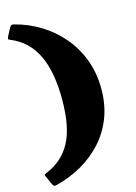

<svg xmlns="http://www.w3.org/2000/svg" viewBox="-141 -870 785 1111"><g transform="rotate(-15 252.0 -315.0)"><path d="M7.5 -738.5 30 -781Q35.5 -792.5 41.5 -795.5Q47.5 -798.5 61.5 -794.5Q141.5 -773.5 211.8 -730.2Q282 -687 335.5 -624Q389 -561 419.2 -480.8Q449.5 -400.5 449.5 -305Q449.5 -209 419 -131.2Q388.5 -53.5 334.5 5.5Q280.5 64.5 209.8 104.8Q139 145 58.5 165.5Q47.5 168.5 42 167Q36.5 165.5 31.5 156L9.5 107Q4 95.5 3.8 92.2Q3.5 89 15.5 84Q115.5 44 165 -47Q214.5 -138 214.5 -305Q214.5 -472.5 165 -573Q115.5 -673.5 15.5 -714Q3 -719 2.5 -723Q2 -727 7.5 -738.5Z"/></g></svg>

Font: Besley* Narrow Fatface
Style: Regular
Weight: 900
Width: 4
Designer: Owen Earl
Foundry: indestructible type*
Version: Version 3.000; ttfautohint (v1.8.3)